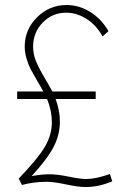

<svg xmlns="http://www.w3.org/2000/svg" viewBox="-20 -735 516 770"><path d="M420.9 -37.1 430.2 -7.8Q375.5 15.1 323.2 15.1Q293.9 15.1 245.1 4.6Q196.3 -5.9 166 -5.9Q116.2 -5.9 67.9 6.8L55.2 -19Q132.3 -99.1 160.2 -146.7Q188 -194.3 188 -245.1Q188 -290.5 168.9 -337.9H48.8V-368.2H153.8Q146 -382.3 129.2 -411.1Q112.3 -439.9 103.5 -456.5Q94.7 -473.1 86.9 -498.5Q79.1 -523.9 79.1 -547.9Q79.1 -616.7 128.7 -665.8Q178.2 -714.8 247.1 -714.8Q297.9 -714.8 342.8 -686.5Q387.7 -658.2 415 -609.9L391.1 -588.9Q367.2 -633.3 327.9 -658.7Q288.6 -684.1 245.1 -684.1Q189.9 -684.1 151.4 -644.5Q112.8 -605 112.8 -547.9Q112.8 -519 123.5 -491.7Q134.3 -464.4 157.7 -424.8Q181.2 -385.3 189.9 -368.2H363.8V-337.9H203.1Q220.2 -291 220.2 -247.1Q220.2 -194.3 194.8 -145.5Q169.4 -96.7 106.9 -28.8Q147.9 -36.1 178.2 -36.1Q210 -36.1 255.6 -26.6Q301.3 -17.1 325.2 -17.1Q364.3 -17.1 420.9 -37.1Z"/></svg>

Font: Rawline ExtraLight
Style: Regular
Weight: 275
Designer: Matt McInerney, Pablo Impallari, Rodrigo Fuenzalida
Foundry: Matt McInerney, Pablo Impallari, Rodrigo Fuenzalida
Version: Version 4.020;PS 004.020;hotconv 1.0.88;makeotf.lib2.5.64775